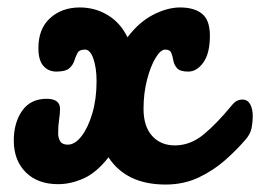

<svg xmlns="http://www.w3.org/2000/svg" viewBox="-20 -490 698 515"><path d="M136 4Q81 4 49 -28Q17 -60 17 -113Q17 -161 39.5 -193Q62 -225 105 -225Q141 -225 141 -198Q141 -185 138.5 -169Q136 -153 136 -132Q136 -120 141.5 -111Q147 -102 162 -102Q181 -102 198.5 -124.5Q216 -147 227.5 -185.5Q239 -224 239 -272Q239 -308 230.5 -332.5Q222 -357 208 -357Q193 -357 188 -348Q183 -339 179.5 -327.5Q176 -316 166 -307Q156 -298 131 -298Q110 -298 96.5 -313Q83 -328 83 -361Q83 -413 114.5 -441.5Q146 -470 194 -470Q235 -470 269 -449.5Q303 -429 322 -390Q353 -431 391 -450.5Q429 -470 463 -470Q501 -470 522 -453Q543 -436 543 -394Q543 -347 525.5 -322.5Q508 -298 485 -298Q463 -298 455 -307Q447 -316 445 -327.5Q443 -339 439.5 -348Q436 -357 423 -357Q411 -357 397.5 -335Q384 -313 374.5 -276.5Q365 -240 365 -198Q365 -151 388 -125.5Q411 -100 449 -100Q491 -100 527 -130Q563 -160 603 -209Q611 -218 617.5 -220.5Q624 -223 630 -223Q644 -223 651 -210.5Q658 -198 658 -178Q658 -164 655 -147.5Q652 -131 639 -116Q616 -89 584.5 -61Q553 -33 513 -14Q473 5 424 5Q319 5 271 -68Q239 -27 204.5 -11.5Q170 4 136 4Z"/></svg>

Font: Pacifico
Style: Regular
Weight: 400
Designer: Vernon Adams
Foundry: Vernon Adams
Version: Version 3.010; ttfautohint (v1.8.4.7-5d5b)